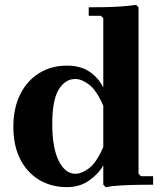

<svg xmlns="http://www.w3.org/2000/svg" viewBox="-20 -760 674 790"><path d="M550 -45 560 -35H610V0Q584 0 548.5 0.5Q513 1 477 3Q441 5 415 10L405 0V-80Q386 -45 347 -17.5Q308 10 256 10Q191 10 141 -20Q91 -50 63 -105.5Q35 -161 35 -238Q35 -315 63 -371.5Q91 -428 141 -459Q191 -490 256 -490Q312 -490 349 -464.5Q386 -439 405 -400V-685L395 -695H345V-730Q371 -730 407 -730.5Q443 -731 478.5 -733.5Q514 -736 540 -740L550 -730ZM405 -155V-325Q377 -389 346.5 -412Q316 -435 290 -435Q248 -435 221.5 -391.5Q195 -348 195 -250Q195 -152 221.5 -98.5Q248 -45 290 -45Q316 -45 346.5 -68Q377 -91 405 -155Z"/></svg>

Font: Brygada 1918
Style: Bold
Weight: 700
Designer: Mateusz Machalski | Borys Kosmynka | Przemek Hoffer
Foundry: NIEPODLEGLA 2018
Version: Version 3.006